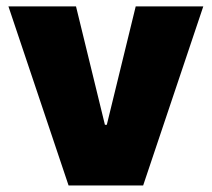

<svg xmlns="http://www.w3.org/2000/svg" viewBox="-20 -565 645 585"><path d="M5.7 -545.5H211.6L299.7 -184.7H305.4L393.5 -545.5H599.4L416.2 0H188.9Z"/></svg>

Font: Inter P Black
Style: Regular
Weight: 900
Designer: Rasmus Andersson
Foundry: rsms
Version: Version 3.018;git-588b23468